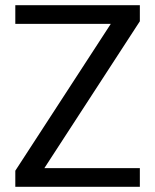

<svg xmlns="http://www.w3.org/2000/svg" viewBox="-20 -720 598 740"><path d="M39 0V-62L407 -628H39V-700H519V-638L151 -72H519V0Z"/></svg>

Font: Hedvig Letters Sans
Style: Regular
Weight: 400
Designer: Alexander Örn & Tor Weibull
Foundry: Kanon Foundry
Version: Version 1.000; ttfautohint (v1.8.4.7-5d5b)